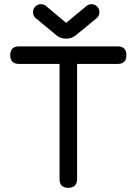

<svg xmlns="http://www.w3.org/2000/svg" viewBox="-20 -899 654 919"><path d="M176 -879C165.5 -879 157 -875.5 149.5 -868C142 -860.5 138 -851.5 138 -841C138 -841 138 -841 138 -841C138 -826.5 144 -815.5 156 -808C156 -808 248 -732 248 -732C248 -732 248 -732 248 -732C262 -720 277.5 -714 295 -714C295 -714 298 -714 298 -714C298 -714 298 -714 298 -714C315.5 -714 331 -720 345 -732C345 -732 438 -808 438 -808C438 -808 438 -808 438 -808C450 -816.5 456 -827.5 456 -841C456 -841 456 -841 456 -841C456 -851.5 452 -860.5 444.5 -868C437 -875.5 428 -879 418 -879C418 -879 418 -879 418 -879C407.5 -879 398 -875 390 -867C390 -867 297 -790 297 -790C297 -790 296 -790 296 -790C296 -790 204 -867 204 -867C204 -867 204 -867 204 -867C196 -875 186.5 -879 176 -879C176 -879 176 -879 176 -879ZM307 0C320.5 0 331 -3.5 338.5 -11C345.5 -18.5 349 -28.5 349 -42C349 -42 349 -593 349 -593C349 -593 543 -593 543 -593C543 -593 543 -593 543 -593C557 -593 567.5 -596.5 574.5 -603.5C581.5 -610.5 585 -621 585 -635C585 -635 585 -635 585 -635C585 -649 581.5 -659.5 574.5 -666.5C567.5 -673.5 557 -677 543 -677C543 -677 71 -677 71 -677C71 -677 71 -677 71 -677C57 -677 46.5 -673.5 39.5 -666.5C32.5 -659.5 29 -649 29 -635C29 -635 29 -635 29 -635C29 -621 32.5 -610.5 39.5 -603.5C46.5 -596.5 57 -593 71 -593C71 -593 265 -593 265 -593C265 -593 265 -42 265 -42C265 -42 265 -42 265 -42C265 -28 268.5 -17.5 275.5 -10.5C282.5 -3.5 293 0 307 0C307 0 307 0 307 0Z"/></svg>

Font: Jura-Fortis-Bold
Style: Bold
Weight: 500
Designer: Daniel Johnson, Alexei Vanyashin, Mirko Velimirovic
Foundry: Daniel Johnson
Version: ""